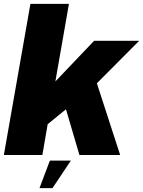

<svg xmlns="http://www.w3.org/2000/svg" viewBox="-32 -805 742 997"><path d="M-12 0H188L215.5 -160L310.5 -237.5L380.5 0H592L471 -372.5L690.5 -593H456.5L255.5 -382L326 -785H126ZM173 172H240.5L336 29H227Z"/></svg>

Font: Anybody Thin ExtraBold
Style: Italic
Weight: 800
Italic angle: -10°
Version: Version 1.113;gftools[0.9.25]